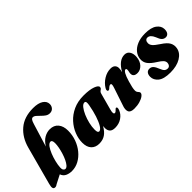

<svg xmlns="http://www.w3.org/2000/svg" viewBox="-2 -1355 1984 1984"><g transform="rotate(-45 990.5 -362.5)"><path d="M330.5 -608.5 254.5 -360Q287 -412.5 327 -435.5Q367 -458.5 408.5 -458.5Q469 -458.5 501.5 -419.2Q534 -380 534 -314Q534 -249.5 512.8 -191Q491.5 -132.5 454.2 -87.2Q417 -42 369 -16Q321 10 267.5 10Q228 10 197 -4.8Q166 -19.5 153.5 -55.5L59 -7Q42.5 6.5 26 6.5Q6.5 6.5 1.2 -10.2Q-4 -27 6.5 -64.5L118.5 -480.5Q150 -597.5 230.5 -666.2Q311 -735 442 -735Q515.5 -735 555 -709Q594.5 -683 594.5 -642Q594.5 -614 576.8 -593.8Q559 -573.5 528.5 -573.5Q503 -573.5 482 -588Q461 -602.5 442.8 -621.5Q424.5 -640.5 407.2 -655.2Q390 -670 372.5 -670Q360 -670 350.5 -657Q341 -644 330.5 -608.5ZM320.5 -362.5Q300.5 -360 281.2 -333.2Q262 -306.5 245.8 -266.2Q229.5 -226 218.8 -182Q208 -138 206 -101.5Q204.5 -77.5 213.8 -65.5Q223 -53.5 235.5 -53.5Q251.5 -53.5 267.8 -72.2Q284 -91 298.2 -121Q312.5 -151 323.5 -186.5Q334.5 -222 341 -256.5Q347.5 -291 347.5 -317.5Q347.5 -365.5 320.5 -362.5Z M996.5 -160Q987.5 -127 990.5 -113.8Q993.5 -100.5 1004.5 -100.5Q1017.5 -100.5 1038 -124Q1045 -131 1049.5 -131Q1070 -131 1056.5 -91.5Q1039 -46.5 996.8 -18.2Q954.5 10 899.5 10Q857 10 839 -10Q821 -30 821 -64.5Q821 -76.5 823 -92.5Q793.5 -40 756.5 -15Q719.5 10 667.5 10Q612.5 10 580.5 -24Q548.5 -58 548.5 -122Q548.5 -179.5 571.8 -238.5Q595 -297.5 640 -347.2Q685 -397 751 -427.5Q817 -458 902.5 -458Q989 -458 1038.5 -439.5Q1088 -421 1085.5 -398Q1084.5 -385 1076.5 -379Q1068.5 -373 1059.5 -366Q1050.5 -359 1046 -342.5ZM734.5 -127.5Q734.5 -100.5 740.5 -90.5Q746.5 -80.5 755 -80.5Q776.5 -80.5 798.8 -116.5Q821 -152.5 840.5 -212.2Q860 -272 872.5 -342.5Q878 -369.5 875.5 -385.2Q873 -401 857.5 -401Q836.5 -401 815 -374Q793.5 -347 775 -304.5Q756.5 -262 745.5 -215Q734.5 -168 734.5 -127.5Z M1123.5 -312Q1112.5 -312 1110.2 -323.5Q1108 -335 1118 -351Q1146.5 -398 1195.5 -428Q1244.5 -458 1296.5 -458Q1330 -458 1346.5 -441.5Q1363 -425 1363 -399Q1363 -386.5 1360.8 -373Q1358.5 -359.5 1355 -345.5Q1417 -458 1500 -458Q1537.5 -458 1556.8 -428.5Q1576 -399 1572.5 -353Q1568 -295 1535.8 -261Q1503.5 -227 1463 -227Q1405 -227 1405 -273.5Q1405 -287 1408.5 -299.8Q1412 -312.5 1412 -325.5Q1412 -342.5 1399.5 -342.5Q1386 -342.5 1370 -315Q1354 -287.5 1337 -228.5Q1326 -191 1320.2 -164.2Q1314.5 -137.5 1314.5 -118Q1314.5 -103 1321 -93.5Q1327.5 -84 1334 -77Q1340.5 -70 1340.5 -61.5Q1340.5 -44.5 1319 -28Q1297.5 -11.5 1261 -0.8Q1224.5 10 1179 10Q1124.5 10 1112 -20Q1099.5 -50 1119.5 -102.5L1181 -286.5Q1192 -318 1191 -330.5Q1190 -343 1179 -343Q1171.5 -343 1162.5 -337.8Q1153.5 -332.5 1138 -317.5Q1130 -312 1123.5 -312Z M1717 -39.5Q1734 -39.5 1744.5 -52.2Q1755 -65 1755.5 -84.5Q1755.5 -105 1740.5 -122.5Q1725.5 -140 1684.5 -165.5Q1629.5 -199.5 1604.2 -232.8Q1579 -266 1583 -312Q1587 -353.5 1614 -387.5Q1641 -421.5 1689.5 -442Q1738 -462.5 1806.5 -462.5Q1892.5 -462.5 1936 -430.5Q1979.5 -398.5 1980.5 -351.5Q1981 -318 1967.2 -299.8Q1953.5 -281.5 1930.5 -281.5Q1906.5 -281.5 1889.2 -297.5Q1872 -313.5 1857 -355Q1832 -415 1792 -415Q1775.5 -415 1765.5 -402.5Q1755.5 -390 1755.5 -369.5Q1755 -347 1772.5 -326Q1790 -305 1840 -272Q1901 -233 1919.8 -197.2Q1938.5 -161.5 1930.5 -120Q1919.5 -62 1859.5 -26Q1799.5 10 1706.5 10Q1611.5 10 1569 -24.8Q1526.5 -59.5 1526.5 -107.5Q1526.5 -137 1540.2 -155Q1554 -173 1579.5 -173Q1605.5 -173 1622.5 -154.2Q1639.5 -135.5 1654 -97Q1667 -64 1681.2 -51.8Q1695.5 -39.5 1717 -39.5Z"/></g></svg>

Font: Fraunces 144pt Soft Black
Style: Italic
Weight: 900
Italic angle: -16°
Version: Version 1.000;[b76b70a41]